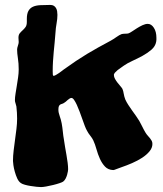

<svg xmlns="http://www.w3.org/2000/svg" viewBox="-20 -719 654 772"><path d="M607.9 -550.8Q604.5 -532.7 589.1 -519.3Q573.7 -505.9 553.7 -494.9Q533.7 -483.9 512.7 -474.4Q491.7 -464.8 478 -455.1Q473.6 -451.7 466.6 -447Q459.5 -442.4 453.1 -437.3Q446.8 -432.1 442.1 -426.8Q437.5 -421.4 438 -417Q438 -409.7 442.4 -401.9Q446.8 -394 452.6 -386.5Q458.5 -378.9 464.1 -372.6Q469.7 -366.2 472.2 -361.8Q474.1 -357.9 475.3 -352.8Q476.6 -347.7 477.5 -342Q478.5 -336.4 480 -330.6Q481.4 -324.7 483.9 -318.8Q488.8 -308.1 496.1 -296.9Q503.4 -285.6 511.2 -274.7Q519 -263.7 526.6 -253.2Q534.2 -242.7 540 -232.9Q545.9 -222.7 552 -210Q558.1 -197.3 564.9 -186Q569.3 -178.7 574.5 -173.1Q579.6 -167.5 583.5 -162.6Q587.4 -157.7 590.1 -152.6Q592.8 -147.5 592.8 -140.1Q592.8 -124.5 581.1 -110.4Q569.3 -96.2 551.3 -84.5Q533.2 -72.8 511.2 -63.2Q489.3 -53.7 469.2 -46.9Q457 -43 448 -39.1Q439 -35.2 435.1 -35.2Q414.6 -36.1 402.3 -49.1Q390.1 -62 381.8 -80.3Q373.5 -98.6 367.9 -118.9Q362.3 -139.2 355 -154.8Q351.1 -163.1 343.3 -172.9Q335.4 -182.6 330.1 -192.9Q325.7 -200.2 320.8 -213.1Q315.9 -226.1 310.8 -240.7Q305.7 -255.4 300 -270.5Q294.4 -285.6 288.8 -297.6Q283.2 -309.6 277.8 -317.4Q272.5 -325.2 267.1 -325.2Q264.2 -325.2 260 -322.8Q255.9 -320.3 252 -316.9Q248 -313.5 244.9 -310.5Q241.7 -307.6 240.2 -307.1Q234.4 -302.7 229.7 -301.5Q225.1 -300.3 221.9 -298.3Q218.8 -296.4 216.8 -292Q214.8 -287.6 214.8 -277.8Q214.8 -266.6 220 -252.4Q225.1 -238.3 228 -223.1Q231 -206.5 232.7 -189.2Q234.4 -171.9 236.8 -159.2Q238.8 -144 241.7 -127.7Q244.6 -111.3 247.3 -95.5Q250 -79.6 252 -64.7Q253.9 -49.8 253.9 -38.1Q253.9 -35.6 252.9 -29.5Q252 -23.4 249.8 -15.9Q247.6 -8.3 243.7 -0.7Q239.7 6.8 233.9 11.2Q230.5 13.7 219 17.6Q207.5 21.5 193.4 24.9Q179.2 28.3 165.8 30.8Q152.3 33.2 145 33.2Q138.2 33.2 126.7 32Q115.2 30.8 103 28.8Q90.8 26.9 80.1 23.9Q69.3 21 64 17.1Q55.2 11.2 49.3 -1.5Q43.5 -14.2 39.6 -28.3Q35.6 -42.5 33.9 -54.7Q32.2 -66.9 32.2 -71.8Q32.2 -92.3 34.9 -114Q37.6 -135.7 40.5 -157.5Q43.5 -179.2 46.1 -200.4Q48.8 -221.7 48.8 -242.2Q48.8 -252.4 48.1 -265.6Q47.4 -278.8 45.9 -291Q44.9 -296.9 42.5 -303.5Q40 -310.1 40 -315.9Q40 -327.6 42.5 -342.8Q44.9 -357.9 47.6 -374.3Q50.3 -390.6 52.7 -407.5Q55.2 -424.3 55.2 -439.9Q55.2 -464.4 52 -484.6Q48.8 -504.9 48.8 -520Q48.8 -525.9 52 -535.2Q55.2 -544.4 55.2 -549.8Q55.2 -554.7 54.7 -558.8Q54.2 -563 54.2 -566.9Q54.2 -579.1 59.6 -585.4Q64.9 -591.8 71 -597.2Q77.1 -602.5 82.5 -609.9Q87.9 -617.2 87.9 -630.9V-643.1Q87.9 -663.6 94.2 -675Q100.6 -686.5 112.5 -691.9Q124.5 -697.3 142.1 -698.2Q159.7 -699.2 182.1 -699.2Q190.9 -699.2 196.3 -695.8Q201.7 -692.4 205.1 -686.8Q208.5 -681.2 209.7 -673.8Q210.9 -666.5 210.9 -659.2Q210.9 -643.6 207.5 -625Q204.1 -606.4 203.1 -587.9Q201.7 -566.9 199.7 -547.9Q197.8 -528.8 196 -510Q194.3 -491.2 193.1 -472.4Q191.9 -453.6 191.9 -433.1Q191.9 -423.8 192.4 -418.9Q192.9 -414.1 195.8 -414.1Q198.7 -414.1 204.8 -417.5Q210.9 -420.9 217.5 -425.5Q224.1 -430.2 229.5 -434.3Q234.9 -438.5 236.8 -439.9Q263.2 -459 285.6 -473.9Q308.1 -488.8 329.8 -502Q351.6 -515.1 374 -527.6Q396.5 -540 422.9 -554.2Q435.5 -561 448.2 -570.1Q460.9 -579.1 469.2 -582Q475.1 -583.5 484.1 -583.5Q493.2 -583.5 497.1 -585Q502.4 -586.9 511.5 -593Q520.5 -599.1 531 -605.7Q541.5 -612.3 553 -617.7Q564.5 -623 574.2 -623Q588.4 -623 598.6 -607.4Q608.9 -591.8 608.9 -566.9Q608.9 -563 608.9 -558.8Q608.9 -554.7 607.9 -550.8Z"/></svg>

Font: Freckle Face
Style: Regular
Weight: 400
Designer: Astigmatic (AOETI)
Foundry: Astigmatic (AOETI)
Version: Version 1.000